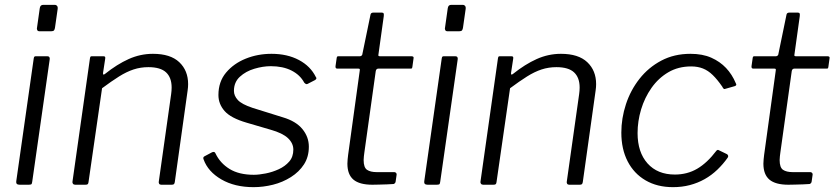

<svg xmlns="http://www.w3.org/2000/svg" viewBox="-20 -762 3442 792"><path d="M113 -13Q112 -4 109.5 -2Q107 0 98 0H61Q53 0 49.5 -3.5Q46 -7 47 -14L119 -520Q120 -527 122 -528.5Q124 -530 129 -530H175Q181 -530 183.5 -526.5Q186 -523 185 -517ZM207 -649Q206 -641 203 -637Q200 -633 191 -633H143Q136 -633 133.5 -638Q131 -643 133 -650L144 -728Q146 -742 158 -742H207Q212 -742 215.5 -737.5Q219 -733 218 -726Z M290 0Q284 0 281 -4Q278 -8 279 -13L351 -521Q352 -527 353.5 -528.5Q355 -530 360 -530H406Q411 -530 413 -528Q415 -526 414 -520L405 -461Q404 -450 413 -457Q463 -497 511 -518.5Q559 -540 611 -540Q683 -540 719.5 -505.5Q756 -471 756 -415Q756 -409 755.5 -402.5Q755 -396 754 -389L701 -11Q700 -5 697.5 -2.5Q695 0 688 0H645Q639 0 636.5 -4Q634 -8 635 -13L686 -374Q687 -381 687.5 -388Q688 -395 688 -401Q688 -442 665 -463.5Q642 -485 592 -485Q560 -485 531 -475.5Q502 -466 471 -446.5Q440 -427 401 -398L345 -10Q344 -4 341.5 -2Q339 0 332 0H290Z M1026 10Q948 10 893 -22Q838 -54 820 -104Q816 -113 823 -117L855 -134Q860 -136 863.5 -135Q867 -134 869 -129Q888 -89 927 -65Q966 -41 1027 -41Q1048 -41 1076 -46.5Q1104 -52 1130 -64Q1156 -76 1173 -95.5Q1190 -115 1190 -145Q1190 -171 1168 -192Q1146 -213 1096 -227L997 -256Q932 -275 906.5 -304Q881 -333 881 -370Q881 -425 912.5 -462.5Q944 -500 993.5 -520Q1043 -540 1100 -540Q1165 -540 1213 -514.5Q1261 -489 1283 -444Q1286 -441 1285 -438Q1284 -435 1280 -432L1249 -416Q1245 -414 1242 -415.5Q1239 -417 1235 -421Q1218 -453 1182.5 -471Q1147 -489 1097 -489Q1065 -489 1029.5 -478.5Q994 -468 969.5 -445.5Q945 -423 945 -387Q945 -367 961 -349.5Q977 -332 1022 -317L1147 -278Q1201 -262 1227.5 -229.5Q1254 -197 1254 -157Q1254 -115 1234 -84Q1214 -53 1180 -31.5Q1146 -10 1106 0Q1066 10 1026 10Z M1516 0Q1463 0 1438 -21Q1413 -42 1413 -87Q1413 -96 1414 -105Q1415 -114 1416 -123L1464 -471Q1465 -476 1463.5 -477.5Q1462 -479 1457 -479H1371Q1363 -479 1364 -489L1369 -524Q1370 -528 1371.5 -529Q1373 -530 1377 -530H1465Q1469 -530 1472 -533Q1475 -536 1475 -540L1508 -700Q1509 -710 1520 -710H1555Q1561 -710 1562.5 -706.5Q1564 -703 1563 -695L1541 -537Q1540 -533 1541.5 -531.5Q1543 -530 1547 -530H1677Q1682 -530 1684.5 -528Q1687 -526 1686 -522L1681 -486Q1680 -481 1679 -480Q1678 -479 1672 -479H1541Q1532 -479 1530 -469L1483 -133Q1482 -124 1481 -117Q1480 -110 1480 -102Q1480 -71 1494 -61.5Q1508 -52 1534 -52H1607Q1611 -52 1614 -48.5Q1617 -45 1616 -41L1612 -13Q1611 -6 1604 -3Q1594 -2 1577 -1.5Q1560 -1 1543 -0.5Q1526 0 1516 0Z M1796 -13Q1795 -4 1792.5 -2Q1790 0 1781 0H1744Q1736 0 1732.5 -3.5Q1729 -7 1730 -14L1802 -520Q1803 -527 1805 -528.5Q1807 -530 1812 -530H1858Q1864 -530 1866.5 -526.5Q1869 -523 1868 -517ZM1890 -649Q1889 -641 1886 -637Q1883 -633 1874 -633H1826Q1819 -633 1816.5 -638Q1814 -643 1816 -650L1827 -728Q1829 -742 1841 -742H1890Q1895 -742 1898.5 -737.5Q1902 -733 1901 -726Z M1973 0Q1967 0 1964 -4Q1961 -8 1962 -13L2034 -521Q2035 -527 2036.5 -528.5Q2038 -530 2043 -530H2089Q2094 -530 2096 -528Q2098 -526 2097 -520L2088 -461Q2087 -450 2096 -457Q2146 -497 2194 -518.5Q2242 -540 2294 -540Q2366 -540 2402.5 -505.5Q2439 -471 2439 -415Q2439 -409 2438.5 -402.5Q2438 -396 2437 -389L2384 -11Q2383 -5 2380.5 -2.5Q2378 0 2371 0H2328Q2322 0 2319.5 -4Q2317 -8 2318 -13L2369 -374Q2370 -381 2370.5 -388Q2371 -395 2371 -401Q2371 -442 2348 -463.5Q2325 -485 2275 -485Q2243 -485 2214 -475.5Q2185 -466 2154 -446.5Q2123 -427 2084 -398L2028 -10Q2027 -4 2024.5 -2Q2022 0 2015 0H1973Z M2828 -540Q2878 -540 2914 -524Q2950 -508 2975 -481.5Q3000 -455 3015 -419Q3018 -414 3017 -411.5Q3016 -409 3012 -407L2970 -395Q2967 -394 2964.5 -396.5Q2962 -399 2959 -405Q2939 -434 2920 -452.5Q2901 -471 2879.5 -479.5Q2858 -488 2831 -488Q2778 -488 2737 -464Q2696 -440 2667.5 -399.5Q2639 -359 2624.5 -310.5Q2610 -262 2610 -213Q2610 -134 2651 -88Q2692 -42 2764 -42Q2815 -42 2856 -66Q2897 -90 2935 -140Q2940 -146 2946 -142L2979 -126Q2981 -125 2983 -121Q2985 -117 2982 -112Q2963 -85 2939 -62Q2915 -39 2886.5 -23Q2858 -7 2825.5 1.5Q2793 10 2756 10Q2691 10 2643 -18Q2595 -46 2569 -96.5Q2543 -147 2543 -215Q2543 -274 2562 -332Q2581 -390 2618 -437Q2655 -484 2708 -512Q2761 -540 2828 -540Z M3232 0Q3179 0 3154 -21Q3129 -42 3129 -87Q3129 -96 3130 -105Q3131 -114 3132 -123L3180 -471Q3181 -476 3179.5 -477.5Q3178 -479 3173 -479H3087Q3079 -479 3080 -489L3085 -524Q3086 -528 3087.5 -529Q3089 -530 3093 -530H3181Q3185 -530 3188 -533Q3191 -536 3191 -540L3224 -700Q3225 -710 3236 -710H3271Q3277 -710 3278.5 -706.5Q3280 -703 3279 -695L3257 -537Q3256 -533 3257.5 -531.5Q3259 -530 3263 -530H3393Q3398 -530 3400.5 -528Q3403 -526 3402 -522L3397 -486Q3396 -481 3395 -480Q3394 -479 3388 -479H3257Q3248 -479 3246 -469L3199 -133Q3198 -124 3197 -117Q3196 -110 3196 -102Q3196 -71 3210 -61.5Q3224 -52 3250 -52H3323Q3327 -52 3330 -48.5Q3333 -45 3332 -41L3328 -13Q3327 -6 3320 -3Q3310 -2 3293 -1.5Q3276 -1 3259 -0.5Q3242 0 3232 0Z"/></svg>

Font: Libre Franklin Thin Light
Style: Italic
Weight: 300
Italic angle: -8°
Version: Version 3.000